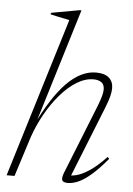

<svg xmlns="http://www.w3.org/2000/svg" viewBox="-53 -760 560 810"><g transform="rotate(5 227.5 -355.0)"><path d="M93 -171 38.5 0H5L211.5 -675Q202.5 -677 189 -679.8Q175.5 -682.5 160.2 -685.8Q145 -689 130.5 -692.5L132.5 -699L251.5 -720.5H259L105.5 -218L97.5 -211.5Q128 -277 158.8 -325Q189.5 -373 220 -403.8Q250.5 -434.5 281.2 -449.5Q312 -464.5 343 -464.5Q380.5 -464.5 398.5 -448.2Q416.5 -432 416.5 -404.5Q416.5 -389 411.5 -369.5Q406.5 -350 395 -321L270.5 -9L258.5 -23.5Q274 -20.5 296.8 -25.8Q319.5 -31 351 -51.2Q382.5 -71.5 423 -114L430 -106.5Q392 -61 362.2 -35.8Q332.5 -10.5 308.8 -0.2Q285 10 265.5 10Q244 10 240.5 -0.2Q237 -10.5 245.5 -32L362 -324Q372.5 -351 377 -367.8Q381.5 -384.5 381.5 -395.5Q381.5 -417 368.8 -426Q356 -435 335.5 -435Q299.5 -435 263.5 -412.5Q227.5 -390 195 -352Q162.5 -314 136.2 -267Q110 -220 93 -171Z"/></g></svg>

Font: Newsreader 36pt ExtraLight
Style: Italic
Weight: 250
Italic angle: -17°
Designer: Hugues Gentile
Foundry: Production Type
Version: Version 1.003